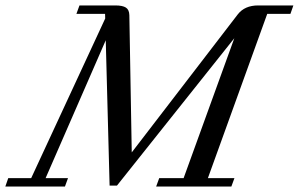

<svg xmlns="http://www.w3.org/2000/svg" viewBox="-82 -683 1095 703"><path d="M-62.5 0 -51.8 -30.8H32.2L303.2 -615.2L302.7 -632.3H197.8L209 -663.1H340.3Q366.7 -663.1 378.9 -655.3Q391.1 -647.5 391.6 -627.4L400.4 -125L788.6 -630.4Q814 -663.1 863.3 -663.1H992.2L981.4 -632.3H896.5L679.2 -30.8H776.4L765.1 0H489.7L501 -30.8H590.3L775.9 -543L346.2 -3.4H319.3L305.2 -535.6L85 -30.8H167L155.8 0Z"/></svg>

Font: Elstob 10pt
Style: Italic
Weight: 400
Italic angle: -20°
Designer: Peter S. Baker
Version: Version 1.015